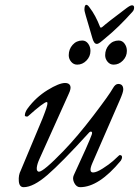

<svg xmlns="http://www.w3.org/2000/svg" viewBox="-20 -762 576 796"><path d="M404 -650Q424 -668 504 -728Q520 -740 527 -740Q536 -740 536 -731Q536 -720 529 -713Q471 -648 418 -605Q412 -600 405 -594Q398 -588 395 -586Q392 -584 388.5 -582Q385 -580 381 -580Q369 -580 362 -607Q358 -622 349.5 -650Q341 -678 335.5 -697.5Q330 -717 330 -721Q330 -742 338 -742Q344 -742 352 -730Q376 -699 395 -650Q397 -645 404 -650ZM321 -594Q336 -594 345.5 -581Q355 -568 355 -551Q355 -528 338.5 -511Q322 -494 300 -494Q285 -494 275 -506Q265 -518 265 -533Q265 -558 281 -576Q297 -594 321 -594ZM472 -594Q487 -594 496.5 -581Q506 -568 506 -551Q506 -528 489.5 -511Q473 -494 451 -494Q436 -494 426 -506Q416 -518 416 -533Q416 -558 432 -576Q448 -594 472 -594ZM286 -36Q347 -167 360 -203Q364 -214 359 -216Q354 -218 348 -211Q235 -87 176.5 -36.5Q118 14 78 14Q60 14 58 -11Q56 -36 66 -55L156 -270Q159 -278 161 -283Q163 -288 166.5 -297.5Q170 -307 172 -313Q174 -319 175.5 -325.5Q177 -332 176.5 -335.5Q176 -339 174 -339Q162 -339 96 -280Q94 -278 88.5 -279Q83 -280 83 -283Q83 -297 95 -313Q129 -359 177 -388.5Q225 -418 250 -418Q266 -418 271 -407Q276 -396 265 -373L144 -104Q134 -82 132.5 -67Q131 -52 141 -50Q160 -50 243 -136Q301 -196 367 -282.5Q433 -369 448 -396Q458 -414 470 -414Q491 -414 491 -391Q491 -380 478 -350L363 -86Q346 -47 366 -47Q380 -47 406 -63.5Q432 -80 448.5 -94.5Q465 -109 474 -118Q475 -119 477 -119Q486 -119 486 -110Q486 -104 481 -96Q390 14 312 14Q297 14 288 -3.5Q279 -21 286 -36Z"/></svg>

Font: EB Garamond 12
Style: Italic
Weight: 400
Italic angle: -17°
Version: Version 0.016; ttfautohint (v1.8.4)